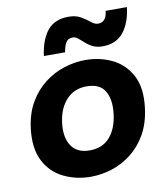

<svg xmlns="http://www.w3.org/2000/svg" viewBox="-83 -799 770 881"><g transform="rotate(-10 302.0 -358.5)"><path d="M270 12Q202 12 144 -16Q86 -44 55.5 -103Q25 -162 36 -254Q45 -324 74.5 -374Q104 -424 146.5 -456.5Q189 -489 238.5 -504.5Q288 -520 336 -520Q405 -520 462 -492Q519 -464 549.5 -405.5Q580 -347 568 -254Q559 -185 530.5 -135Q502 -85 459.5 -52Q417 -19 368 -3.5Q319 12 270 12ZM285 -108Q346 -108 380 -147.5Q414 -187 422 -254Q430 -320 406.5 -360Q383 -400 321 -400Q263 -400 226.5 -360Q190 -320 182 -254Q174 -187 200.5 -147.5Q227 -108 285 -108ZM298 -632Q276 -632 266 -615.5Q256 -599 252 -571H153Q163 -647 197 -688Q231 -729 295 -729Q329 -729 352 -715.5Q375 -702 392 -688Q409 -674 424 -674Q442 -674 453.5 -686Q465 -698 468 -726H567Q559 -655 525 -611.5Q491 -568 426 -568Q400 -568 381 -577.5Q362 -587 348 -600Q334 -613 322 -622.5Q310 -632 298 -632Z"/></g></svg>

Font: Inclusive Sans
Style: Bold Italic
Weight: 700
Italic angle: -7°
Designer: Olivia King
Foundry: Olivia King
Version: Version 2.004